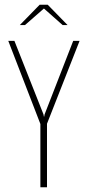

<svg xmlns="http://www.w3.org/2000/svg" viewBox="-20 -793 372 813"><path d="M151 0V-268L15 -620H41L164 -309L166 -299H167L169 -309L290 -620H317L179 -269V0ZM64 -687 148 -773H182L266 -687H245L166 -757L86 -687Z"/></svg>

Font: Smooch Sans Thin ExtraLight
Style: Regular
Weight: 250
Version: Version 1.010